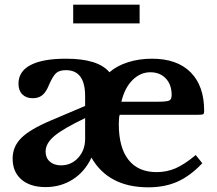

<svg xmlns="http://www.w3.org/2000/svg" viewBox="-20 -791 929 821"><path d="M817 -128 845 -93Q794 -39 739.5 -14.5Q685 10 614 10Q444 10 371 -117Q343 -57 291.5 -24Q240 9 175 9Q109 9 71.5 -23.5Q34 -56 34 -113Q34 -164 71 -201Q108 -238 198 -276L344 -338V-380Q344 -491 262 -491Q234 -491 220 -478.5Q206 -466 189 -427Q177 -397 161 -384Q145 -371 120 -371Q92 -371 75.5 -387.5Q59 -404 59 -433Q59 -486 111 -513Q163 -540 262 -540Q400 -540 448 -482Q480 -510 527.5 -525Q575 -540 630 -540Q737 -540 795 -482Q853 -424 853 -317Q853 -305 848.5 -302.5Q844 -300 821 -300H492Q488 -291 488 -260Q488 -160 529.5 -107.5Q571 -55 650 -55Q693 -55 731 -71.5Q769 -88 817 -128ZM499 -356H652Q693 -356 703.5 -361Q714 -366 714 -385Q714 -429 689 -455.5Q664 -482 623 -482Q580 -482 546.5 -448.5Q513 -415 499 -356ZM344 -197V-286Q250 -241 212.5 -209.5Q175 -178 175 -143Q175 -116 193 -100Q211 -84 241 -84Q285 -84 314.5 -116.5Q344 -149 344 -197ZM577 -691H293V-771H577Z"/></svg>

Font: Libre Baskerville
Style: Bold
Weight: 700
Designer: Pablo Impallari, Rodrigo Fuenzalida
Foundry: Pablo Impallari, Rodrigo Fuenzalida
Version: Version 1.051; ttfautohint (v1.8.4.7-5d5b)